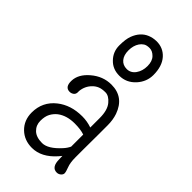

<svg xmlns="http://www.w3.org/2000/svg" viewBox="-202 -677 742 742"><g transform="rotate(45 168.5 -306.0)"><path d="M239.3 -100.1Q238.8 -127 239.3 -166Q218.3 -173.3 186 -173.3Q142.6 -173.3 114.7 -152.3Q101.1 -141.6 92.8 -126.2Q84.5 -110.8 84.5 -86.7Q84.5 -62.5 101.1 -46.4Q117.7 -30.3 149.9 -30.3Q182.1 -30.3 221.7 -74.2Q232.9 -86.4 239.3 -100.1ZM270.5 10.3Q241.2 10.3 241.2 -34.2Q241.2 -37.1 240.7 -50.8Q236.3 -45.4 231 -39.1Q187 10.7 135.3 10.7Q93.8 10.7 66.4 -15.6Q38.1 -43 38.1 -85.4Q38.1 -144.5 84 -180.7Q104.5 -196.8 130.1 -205.1Q155.8 -213.4 187.5 -213.4Q213.9 -213.4 239.3 -204.6V-256.3Q239.3 -299.3 221.4 -320.8Q203.6 -342.3 184.6 -342.3Q165.5 -342.3 153.6 -337.4Q141.6 -332.5 132.3 -323.2Q111.8 -303.2 108.9 -273.4Q110.4 -257.8 102.5 -251.7Q94.7 -245.6 85.4 -245.6Q59.1 -245.6 60.1 -280.8Q61 -317.4 97.2 -348.1Q134.3 -379.9 180.2 -379.9Q248.5 -379.9 272.5 -312Q280.8 -287.6 280.8 -258.3V-208L280.3 -126V-82.5Q280.3 -53.2 287.4 -35.2Q294.4 -17.1 294.4 -9.5Q294.4 -2 287.1 4.2Q279.8 10.3 270.5 10.3ZM145 -564Q132.8 -545.9 132.8 -519.8Q132.8 -493.7 145.3 -478.8Q157.7 -463.9 179.2 -463.9Q200.7 -463.9 214.4 -482.9Q228 -502 228 -528.8Q228 -555.7 214.1 -569.8Q200.2 -584 184.3 -584Q168.5 -584 159.7 -578.4Q150.9 -572.8 145 -564ZM244.6 -595.7Q268.6 -568.8 268.6 -520.5Q268.6 -483.9 242.7 -455.1Q215.3 -425.3 176.8 -425.3Q141.1 -425.3 118.2 -449.2Q94.2 -473.6 94.2 -508.1Q94.2 -542.5 101.6 -562Q108.9 -581.5 120.8 -594.7Q132.8 -607.9 148.9 -614.5Q165 -621.1 183.3 -621.6Q201.7 -622.1 217.3 -615.5Q232.9 -608.9 244.6 -595.7Z"/></g></svg>

Font: Pompiere 
Style: Regular
Weight: 400
Designer: Karolina Lach
Foundry: Sorkin Type Co.
Version: Version 1.002